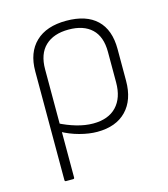

<svg xmlns="http://www.w3.org/2000/svg" viewBox="-103 -576 738 842"><g transform="rotate(-15 265.5 -154.5)"><path d="M93 185Q87 185 87 179V-315Q87 -400 136 -447Q185 -494 275 -494Q366 -494 413.5 -448.5Q461 -403 461 -316V-172Q461 -85 414 -36.5Q367 12 282 12Q245 12 202 0.5Q159 -11 122 -32L120 -71Q159 -51 198.5 -39.5Q238 -28 274 -28Q343 -28 380 -67Q417 -106 417 -176V-315Q417 -384 380 -419Q343 -454 275 -454Q207 -454 169 -418Q131 -382 131 -312V179Q131 185 125 185Z"/></g></svg>

Font: Sofia Sans ExtraLight
Style: Regular
Weight: 250
Version: Version 4.100-B